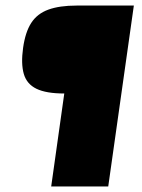

<svg xmlns="http://www.w3.org/2000/svg" viewBox="-20 -548 512 690"><path d="M461 -528 369 122H164L211 -212Q146 -212 111 -229Q76 -246 65.5 -282.5Q55 -319 63 -376Q71 -433 92.5 -466Q114 -499 154 -513.5Q194 -528 255 -528Z"/></svg>

Font: Genos ExtraBold
Style: Italic
Weight: 800
Italic angle: -8°
Version: Version 1.010